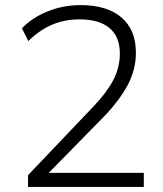

<svg xmlns="http://www.w3.org/2000/svg" viewBox="-20 -733 640 753"><path d="M90 0V-46L347 -316Q398 -369 424 -418.5Q450 -468 450 -523Q450 -589 409.5 -623Q369 -657 292 -657Q233 -657 184 -636Q135 -615 91 -572L66 -622Q105 -663 166 -688Q227 -713 296 -713Q400 -713 456.5 -664.5Q513 -616 513 -526Q513 -459 480 -398Q447 -337 386 -274L171 -55H544V0Z"/></svg>

Font: Winston Light
Style: Regular
Weight: 300
Designer: Original fonts by Vernon Adams / Changes by Cristiano Sobral
Foundry: Original fonts by Vernon Adams / Changes by Cristiano Sobral
Version: Version 2.503;July 17, 2020;FontCreator 13.0.0.2655 64-bit